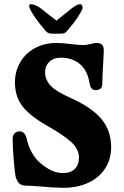

<svg xmlns="http://www.w3.org/2000/svg" viewBox="-20 -882 588 912"><path d="M176 4Q126 0 107 0Q82 0 71 -11Q58 -24 53 -49Q49 -73 44.5 -131Q40 -189 40 -222Q40 -240 49.5 -249Q59 -258 74 -258Q87 -258 95.5 -248Q104 -238 107 -222Q114 -189 131 -158Q148 -127 172 -107Q198 -85 224 -72.5Q250 -60 281 -60Q315 -60 335 -79.5Q355 -99 355 -133Q355 -174 317.5 -208Q280 -242 200 -287Q120 -333 85.5 -379Q51 -425 51 -491Q51 -544 76.5 -587Q102 -630 147 -654Q192 -678 248 -678Q278 -678 322 -672Q358 -668 373 -668Q393 -668 415 -674Q431 -678 437 -678Q449 -678 455 -675.5Q461 -673 466 -668Q473 -660 473 -641L471 -597Q466 -522 466 -484Q466 -469 458 -461.5Q450 -454 435 -454Q422 -454 415 -462Q408 -470 406 -484Q402 -509 394.5 -528Q387 -547 375 -562Q337 -608 268 -608Q235 -608 214.5 -588.5Q194 -569 194 -540Q194 -504 219.5 -476Q245 -448 313 -418Q416 -372 462 -316.5Q508 -261 508 -183Q508 -126 479.5 -82Q451 -38 399.5 -14Q348 10 281 10Q238 10 176 4ZM123 -838Q129 -825 148.5 -796.5Q168 -768 198 -734Q208 -722 228 -722H268Q288 -722 296 -732Q330 -771 348 -798.5Q366 -826 370 -837Q374 -847 370.5 -854.5Q367 -862 361 -862Q345 -862 319 -841L248 -784L174 -842Q161 -852 148.5 -857Q136 -862 128 -862Q112 -862 123 -838Z"/></svg>

Font: Raigarh
Style: Regular
Weight: 400
Designer: jaikishan Patel
Foundry: MagicType
Version: Version 1.000;FEAKit 1.0